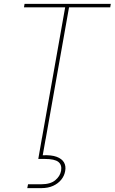

<svg xmlns="http://www.w3.org/2000/svg" viewBox="-20 -720 593 993"><path d="M196 0 317 -682H104L107 -700H553L550 -682H337L216 0ZM121 253 125 233H193Q241 233 266 212Q291 191 296 163Q301 133 282 117.5Q263 102 211 102H178L197 -7H217L201 83Q246 81 273 91Q300 101 311 120Q322 139 317 165Q313 189 297 209Q281 229 255 241Q229 253 193 253Z"/></svg>

Font: DM Sans 17pt Thin
Style: Italic
Weight: 250
Italic angle: -10°
Version: Version 4.004;gftools[0.9.30]